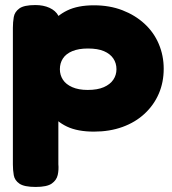

<svg xmlns="http://www.w3.org/2000/svg" viewBox="-20 -519 680 760"><path d="M352 2Q287 2 245 -18Q203 -38 179 -73Q155 -108 145 -154Q135 -200 136 -252Q136 -299 146 -343.5Q156 -388 180 -422.5Q204 -457 246 -477.5Q288 -498 352 -498Q414 -498 464.5 -478.5Q515 -459 552 -425Q589 -391 608.5 -345Q628 -299 628 -247Q628 -193 608.5 -148Q589 -103 552.5 -69Q516 -35 465 -16.5Q414 2 352 2ZM121 221Q76 221 57 208Q38 195 34.5 174.5Q31 154 31 132V-409Q31 -431 34.5 -451.5Q38 -472 56.5 -485.5Q75 -499 120 -499Q152 -499 176 -488Q200 -477 211 -457V131Q213 153 208.5 173.5Q204 194 185 207.5Q166 221 121 221ZM327 -163Q366 -163 391 -174Q416 -185 428.5 -203.5Q441 -222 441 -245Q441 -269 428.5 -287.5Q416 -306 391.5 -316.5Q367 -327 328 -327Q291 -327 266 -316.5Q241 -306 229 -287.5Q217 -269 217 -245Q217 -222 229 -203.5Q241 -185 266 -174Q291 -163 327 -163Z"/></svg>

Font: Fredoka SemiExpanded
Style: Bold
Weight: 700
Width: 6
Designer: Ben Nathan
Foundry: Milena B. Brandão, Ben Nathan
Version: Version 2.001